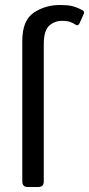

<svg xmlns="http://www.w3.org/2000/svg" viewBox="-20 -749 357 769"><path d="M91.3 0Q69.3 0 69.3 -22V-585.4Q69.3 -667 115 -698Q160.6 -729 220.7 -729Q250 -729 267.8 -724.9Q285.6 -720.7 309.1 -709Q319.8 -703.6 315.4 -693.4L299.3 -657.2Q293 -643.1 282.2 -650.4Q273.4 -656.7 261 -661.1Q248.5 -665.5 229 -665.5Q198.7 -665.5 177 -646Q155.3 -626.5 155.3 -571.3V-22Q155.3 0 133.3 0Z"/></svg>

Font: Istok Web
Style: Regular
Weight: 400
Designer: Andrey V. Panov
Foundry: Andrey V. Panov
Version: Version 1.0.2g